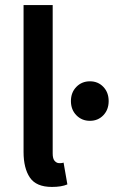

<svg xmlns="http://www.w3.org/2000/svg" viewBox="-20 -726 449 758"><path d="M185 12Q123 12 98 -25Q73 -62 73 -126V-706H188V-120Q188 -99 196 -90.5Q204 -82 213 -82Q217 -82 220.5 -82Q224 -82 231 -84L246 2Q223 12 185 12ZM335 -249Q303 -249 281.5 -271Q260 -293 260 -327Q260 -361 281.5 -383Q303 -405 335 -405Q367 -405 388 -383Q409 -361 409 -327Q409 -293 388 -271Q367 -249 335 -249Z"/></svg>

Font: CV Source Sans Light
Style: Bold
Weight: 600
Designer: Paul D. Hunt
Foundry: Adobe Systems Incorporated
Version: Version 3.001